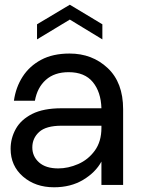

<svg xmlns="http://www.w3.org/2000/svg" viewBox="-20 -784 599 814"><path d="M414 -617 276 -701 137 -617V-681L276 -764L414 -681ZM209 10Q130 10 77.5 -35.5Q25 -81 25 -153Q25 -198 47 -237.5Q69 -277 116.5 -301Q164 -325 241 -325H410Q408 -394 373.5 -436Q339 -478 271 -478Q211 -478 174.5 -445.5Q138 -413 128 -357H39Q47 -414 76 -459Q105 -504 154.5 -530.5Q204 -557 275 -557Q371 -557 436.5 -495.5Q502 -434 502 -321V0H410V-99Q385 -53 332.5 -21.5Q280 10 209 10ZM227 -70Q269 -70 311.5 -88.5Q354 -107 382 -145.5Q410 -184 410 -242V-251H241Q175 -251 146 -224.5Q117 -198 117 -159Q117 -121 145.5 -95.5Q174 -70 227 -70Z"/></svg>

Font: Ulagadi Sans
Style: Regular
Weight: 400
Designer: Ninad Kale (Devanagari), Jonny Pinhorn (Latin)
Foundry: Indian Type Foundry
Version: Version 3.01;March 29, 2020;FontCreator 12.0.0.2522 64-bit; 